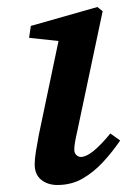

<svg xmlns="http://www.w3.org/2000/svg" viewBox="-20 -514 363 548"><path d="M79 -45Q79 -60 82.5 -82Q86 -104 91 -130L147 -397L63 -406L68 -440L258 -494L273 -482L200 -137Q192 -103 192 -87Q192 -77 198 -71.5Q204 -66 211 -66Q240 -66 295 -133L323 -113Q302 -82 275 -52.5Q248 -23 216 -4.5Q184 14 144 14Q116 14 97.5 -1Q79 -16 79 -45Z"/></svg>

Font: Source Serif Pro SemiBold
Style: Italic
Weight: 600
Italic angle: -12°
Designer: Frank Grießhammer
Foundry: Adobe Systems Incorporated
Version: Version 3.001;hotconv 1.0.111;makeotfexe 2.5.65597